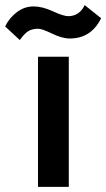

<svg xmlns="http://www.w3.org/2000/svg" viewBox="-78 -728 414 748"><path d="M70 0V-507H190V0ZM252 -708 316 -657Q277 -578 194 -578Q164 -578 125 -597Q86 -616 71 -616Q47 -616 32 -606.5Q17 -597 -1 -572L-58 -625Q-42 -658 -12.5 -680.5Q17 -703 53 -703Q87 -703 128 -684Q169 -665 188 -665Q231 -665 252 -708Z"/></svg>

Font: Hind Semibold
Style: Regular
Weight: 600
Designer: Manushi Parikh, Satya Rajpurohit
Foundry: Indian Type Foundry
Version: Version 1.201;PS 1.0;hotconv 1.0.78;makeotf.lib2.5.61930; tt